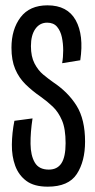

<svg xmlns="http://www.w3.org/2000/svg" viewBox="-20 -690 357 720"><path d="M159 10Q108 10 79 -11.5Q50 -33 37 -68.5Q24 -104 24.5 -148Q25 -192 34 -237L102 -246Q94 -194 94.5 -150.5Q95 -107 110.5 -80.5Q126 -54 163 -54Q195 -54 210.5 -78Q226 -102 226 -153Q226 -207 212.5 -238.5Q199 -270 178 -290Q157 -310 133 -327Q101 -349 76 -373.5Q51 -398 37 -431Q23 -464 23 -511Q23 -580 57 -625Q91 -670 158 -670Q233 -670 264 -614Q295 -558 281 -464L213 -453Q217 -475 217 -501Q217 -527 212 -550.5Q207 -574 194 -589.5Q181 -605 157 -605Q129 -605 112.5 -581.5Q96 -558 96 -517Q96 -478 109.5 -452Q123 -426 142.5 -410Q162 -394 179 -382Q236 -344 267.5 -293Q299 -242 299 -159Q299 -85 268 -37.5Q237 10 159 10Z"/></svg>

Font: Bricolage Grotesque 96pt Condensed Light
Style: Regular
Weight: 300
Width: 3
Designer: Mathieu Triay
Foundry: Atelier Triay
Version: Version 1.001; ttfautohint (v1.8.4.7-5d5b);gftools[0.9.33.de